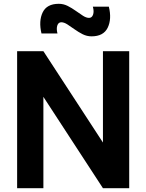

<svg xmlns="http://www.w3.org/2000/svg" viewBox="-20 -989 769 1009"><path d="M461 -798Q436.5 -798 414.2 -809.2Q392 -820.5 371.8 -835Q351.5 -849.5 334 -860.8Q316.5 -872 302 -872Q287 -872 281.2 -855.2Q275.5 -838.5 282 -813H198Q182.5 -878.5 204.2 -923.8Q226 -969 289 -969Q313.5 -969 335.8 -957.8Q358 -946.5 378.2 -932Q398.5 -917.5 416 -906.2Q433.5 -895 448 -895Q463 -895 469 -911.8Q475 -928.5 468 -954H552Q568 -889 546 -843.5Q524 -798 461 -798ZM70 0V-720H208L521 -240V-720H659V0H521L208 -480V0Z"/></svg>

Font: Manrope ExtraLight ExtraBold
Style: Regular
Weight: 800
Version: Version 4.504